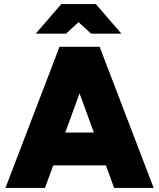

<svg xmlns="http://www.w3.org/2000/svg" viewBox="-20 -932 789 952"><path d="M546 0 290 -700H474L742 0ZM7 0 275 -700H459L203 0ZM133 -112V-275H617V-112ZM432 -765 285 -899V-912H455L582 -765ZM157 -765 284 -912H454V-899L307 -765Z"/></svg>

Font: Figtree Black
Style: Regular
Weight: 900
Designer: Erik Kennedy
Foundry: Erik Kennedy
Version: Version 2.001;gftools[0.9.30]